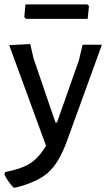

<svg xmlns="http://www.w3.org/2000/svg" viewBox="-37 -665 492 876"><path d="M361 -645 369 -638 363 -579H81L74 -587L79 -645ZM101 -464 116 -399 216 -106H223L323 -390L340 -461H428L269 -23Q233 77 183.5 121.5Q134 166 34 191H25Q1 167 -17 131L-14 120Q57 107 98 82Q139 57 173 0L5 -459Z"/></svg>

Font: Alegreya Sans Medium
Style: Regular
Weight: 500
Designer: Juan Pablo del Peral
Foundry: Huerta Tipografica
Version: Version 2.007